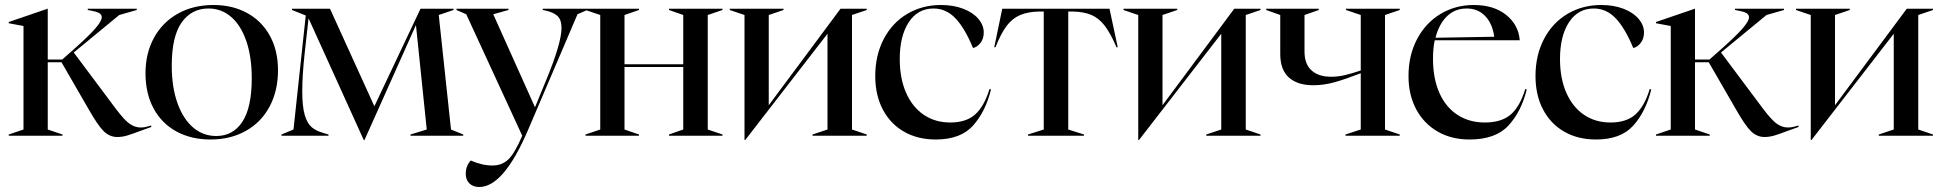

<svg xmlns="http://www.w3.org/2000/svg" viewBox="-20 -543 7766 768"><path d="M334 -107 226 -294H171V-25L230 -5V0H15V-5L74 -25V-439L15 -450V-455L170 -508H171V-305H229L281 -351Q337 -401 362 -430Q387 -459 387 -474Q387 -485 376 -491Q365 -497 342 -501L331 -503V-508H527V-503L457 -483L275 -333L444 -107Q478 -62 499 -47.5Q520 -33 543 -33Q556 -33 568.5 -36.5Q581 -40 585 -41V-35L543 -20Q509 -7 489 -1Q469 5 449 5Q419 5 395.5 -17.5Q372 -40 334 -107Z M562 -250Q562 -330 596 -392Q630 -454 691.5 -488.5Q753 -523 834 -523Q910 -523 968.5 -491Q1027 -459 1059.5 -400Q1092 -341 1092 -262Q1092 -180 1058.5 -117Q1025 -54 963.5 -19.5Q902 15 822 15Q745 15 686 -17Q627 -49 594.5 -109Q562 -169 562 -250ZM845 1Q912 1 949.5 -56Q987 -113 987 -230Q987 -315 965.5 -378Q944 -441 905 -475Q866 -509 814 -509Q746 -509 706.5 -453Q667 -397 667 -280Q667 -195 689.5 -131.5Q712 -68 752 -33.5Q792 1 845 1Z M1215 -468H1214L1199 -333Q1189 -242 1189 -178Q1189 -117 1199 -83Q1209 -49 1227 -34Q1245 -19 1274 -11L1294 -5V0H1106V-5L1154 -25L1203 -481L1148 -503V-508H1300L1477 -119H1478L1662 -508H1794V-503L1735 -483L1784 -25L1833 -5V0H1622V-5L1687 -25L1644 -441H1643L1438 17H1435Z M1843 152Q1843 121 1863 99Q1908 119 1950 119Q1988 119 2013.5 94.5Q2039 70 2069 0L1845 -486L1806 -503V-508H2014V-503L1953 -486L2120 -114L2167 -228Q2226 -372 2226 -431Q2226 -464 2210 -479Q2194 -494 2161 -501L2151 -503V-508H2329V-503L2290 -486L2093 -25Q1995 205 1897 205Q1872 205 1857.5 190.5Q1843 176 1843 152Z M2322 -5 2381 -25V-483L2322 -503V-508H2536V-503L2478 -483V-286H2713V-483L2656 -503V-508H2870V-503L2811 -483V-25L2870 -5V0H2656V-5L2713 -25V-275H2478V-25L2536 -5V0H2322Z M2958 -483 2899 -503V-508H3114V-503L3055 -483V-122L3342 -508H3447V-503L3388 -483V-25L3447 -5V0H3230V-5L3290 -25V-408L2961 17H2958Z M3481 -239Q3481 -322 3515 -387Q3549 -452 3609 -487.5Q3669 -523 3744 -523Q3794 -523 3833 -508Q3872 -493 3893.5 -467.5Q3915 -442 3915 -413Q3915 -388 3901.5 -371Q3888 -354 3872 -351Q3840 -429 3802.5 -469Q3765 -509 3714 -509Q3651 -509 3615 -454Q3579 -399 3579 -307Q3579 -229 3604.5 -171.5Q3630 -114 3675.5 -83.5Q3721 -53 3781 -53Q3845 -53 3881 -85.5Q3917 -118 3938 -187L3944 -185Q3922 -96 3872 -40.5Q3822 15 3723 15Q3651 15 3596.5 -16Q3542 -47 3511.5 -104.5Q3481 -162 3481 -239Z M4092 -5 4155 -25V-497H4138Q4092 -496 4061 -483Q4030 -470 4007 -440Q3984 -410 3962 -354H3957L3989 -508H4418L4451 -354H4446Q4422 -410 4399 -440Q4376 -470 4346 -483Q4316 -496 4270 -497H4253V-25L4316 -5V0H4092Z M4533 -483 4474 -503V-508H4689V-503L4630 -483V-122L4917 -508H5022V-503L4963 -483V-25L5022 -5V0H4805V-5L4865 -25V-408L4536 17H4533Z M5362 -5 5423 -25V-250Q5361 -226 5318 -214Q5275 -202 5233 -202Q5170 -202 5135.5 -233Q5101 -264 5101 -327V-483L5045 -503V-508H5255V-503L5198 -483V-337Q5198 -287 5226 -261.5Q5254 -236 5305 -236Q5332 -236 5359.5 -242.5Q5387 -249 5423 -261V-483L5364 -503V-508H5579V-503L5520 -483V-25L5579 -5V0H5362Z M5614 -239Q5614 -322 5648.5 -387Q5683 -452 5742.5 -487.5Q5802 -523 5875 -523Q5955 -523 6004.5 -483.5Q6054 -444 6059 -382H5719Q5712 -351 5712 -308Q5712 -229 5737.5 -171.5Q5763 -114 5810 -83.5Q5857 -53 5919 -53Q5986 -53 6023 -85Q6060 -117 6081 -187L6087 -185Q6065 -96 6013.5 -40.5Q5962 15 5858 15Q5786 15 5731 -16.5Q5676 -48 5645 -105.5Q5614 -163 5614 -239ZM5957 -396Q5950 -448 5921 -478.5Q5892 -509 5847 -509Q5800 -509 5768 -478Q5736 -447 5722 -392Z M6122 -239Q6122 -322 6156 -387Q6190 -452 6250 -487.5Q6310 -523 6385 -523Q6435 -523 6474 -508Q6513 -493 6534.5 -467.5Q6556 -442 6556 -413Q6556 -388 6542.5 -371Q6529 -354 6513 -351Q6481 -429 6443.5 -469Q6406 -509 6355 -509Q6292 -509 6256 -454Q6220 -399 6220 -307Q6220 -229 6245.5 -171.5Q6271 -114 6316.5 -83.5Q6362 -53 6422 -53Q6486 -53 6522 -85.5Q6558 -118 6579 -187L6585 -185Q6563 -96 6513 -40.5Q6463 15 6364 15Q6292 15 6237.5 -16Q6183 -47 6152.5 -104.5Q6122 -162 6122 -239Z M6923 -107 6815 -294H6760V-25L6819 -5V0H6604V-5L6663 -25V-439L6604 -450V-455L6759 -508H6760V-305H6818L6870 -351Q6926 -401 6951 -430Q6976 -459 6976 -474Q6976 -485 6965 -491Q6954 -497 6931 -501L6920 -503V-508H7116V-503L7046 -483L6864 -333L7033 -107Q7067 -62 7088 -47.5Q7109 -33 7132 -33Q7145 -33 7157.5 -36.5Q7170 -40 7174 -41V-35L7132 -20Q7098 -7 7078 -1Q7058 5 7038 5Q7008 5 6984.5 -17.5Q6961 -40 6923 -107Z M7223 -483 7164 -503V-508H7379V-503L7320 -483V-122L7607 -508H7712V-503L7653 -483V-25L7712 -5V0H7495V-5L7555 -25V-408L7226 17H7223Z"/></svg>

Font: Nyght Serif
Style: Regular
Weight: 400
Designer: Maksym Kobuzan
Version: Version 0.410